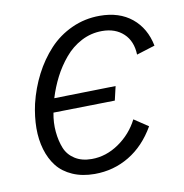

<svg xmlns="http://www.w3.org/2000/svg" viewBox="-64 -556 600 627"><g transform="rotate(-10 236.5 -243.0)"><path d="M201.2 9.8Q160.2 9.8 128.4 -4.2Q96.7 -18.1 77.6 -42.2Q58.6 -66.4 48.8 -99.4Q39.1 -132.3 39.3 -170.4Q39.6 -208.5 48.8 -250Q61 -300.3 83.5 -344Q106 -387.7 137.9 -422.1Q169.9 -456.5 213.4 -476.3Q256.8 -496.1 306.2 -496.1Q371.1 -496.1 412.6 -462.2Q454.1 -428.2 465.8 -369.1L404.8 -350.1Q403.3 -395 376.2 -420.4Q349.1 -445.8 305.2 -445.8Q268.6 -445.8 236.3 -429Q204.1 -412.1 180.7 -384Q157.2 -356 140.9 -324Q124.5 -292 113.8 -256.8L317.9 -261.2L307.1 -214.8L103 -210.9Q96.7 -178.7 99.6 -147.9Q102.5 -117.2 112.1 -93.3Q121.6 -69.3 144.3 -54.7Q167 -40 200.2 -40Q248 -40 290.5 -69.3Q333 -98.6 356 -144L402.8 -112.8Q368.2 -52.7 316.2 -21.5Q264.2 9.8 201.2 9.8Z"/></g></svg>

Font: HK Grotesk Light Italic
Style: Regular
Weight: 300
Italic angle: -13°
Designer: Alfredo Marco Pradil and Stefan Peev
Foundry: Hanken Design Co.
Version: Version 1.000;PS 001.000;hotconv 1.0.88;makeotf.lib2.5.64775